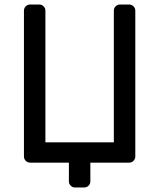

<svg xmlns="http://www.w3.org/2000/svg" viewBox="-20 -720 705 850"><path d="M380 83Q380 94 372 102Q364 110 353 110H312Q301 110 293 102Q285 94 285 83V0H113Q102 0 94 -8Q86 -16 86 -27V-673Q86 -684 94 -692Q102 -700 113 -700H154Q165 -700 173 -692Q181 -684 181 -673V-90H484V-673Q484 -684 492 -692Q500 -700 511 -700H552Q563 -700 571 -692Q579 -684 579 -673V-27Q579 -16 571 -8Q563 0 552 0H380Z"/></svg>

Font: Contemporary
Style: Regular
Weight: 400
Designer: Victor Tran
Foundry: Victor Tran
Version: Version 1.100